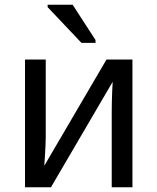

<svg xmlns="http://www.w3.org/2000/svg" viewBox="-20 -786 661 806"><path d="M85 0V-536H172V-209Q172 -197 171 -174Q170 -151 168.5 -128.5Q167 -106 166 -92H167L427 -536H536V0H449V-316Q449 -332 449.5 -356.5Q450 -381 451 -404.5Q452 -428 453 -441H452L194 0ZM322 -606 180 -756V-766H285L381 -618V-606Z"/></svg>

Font: Noto Sans Historical
Style: Regular
Weight: 400
Designer: Monotype Design Team
Foundry: Monotype Imaging Inc.
Version: Version 2.013; ttfautohint (v1.8.4.7-5d5b)